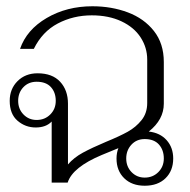

<svg xmlns="http://www.w3.org/2000/svg" viewBox="-20 -583 608 613"><path d="M533 -77Q533 -38 508.5 -14Q484 10 442 10Q401 10 376.5 -14Q352 -38 352 -77Q352 -95 358 -110Q350 -107 304.5 -88Q259 -69 231.5 -47Q204 -25 196 0H145V-195Q127 -176 94 -176Q61 -176 36 -197.5Q11 -219 11 -261Q11 -299 36 -324Q61 -349 100 -349Q147 -349 172 -322Q197 -295 197 -252V-58Q216 -80 244.5 -95.5Q273 -111 318 -130Q362 -148 388 -162.5Q414 -177 432 -199.5Q450 -222 450 -254V-393Q450 -431 429 -463.5Q408 -496 367.5 -515Q327 -534 273 -534Q214 -534 164.5 -508Q115 -482 88 -427H44Q65 -488 129 -525.5Q193 -563 275 -563Q336 -563 388 -543.5Q440 -524 471.5 -484Q503 -444 503 -385V-252Q503 -201 455 -163Q491 -159 512 -135.5Q533 -112 533 -77ZM158 -261Q158 -288 142.5 -305Q127 -322 97 -322Q71 -322 54.5 -304.5Q38 -287 38 -261Q38 -235 55 -217.5Q72 -200 97 -200Q123 -200 140.5 -217.5Q158 -235 158 -261ZM503 -77Q503 -104 487.5 -121.5Q472 -139 442 -139Q416 -139 399.5 -121Q383 -103 383 -77Q383 -51 400 -33.5Q417 -16 442 -16Q468 -16 485.5 -33.5Q503 -51 503 -77Z"/></svg>

Font: Taviraj ExtraLight
Style: Regular
Weight: 200
Designer: Katatrad Team
Foundry: CadsonDemak
Version: Version 1.030